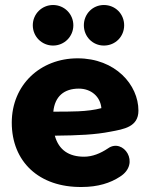

<svg xmlns="http://www.w3.org/2000/svg" viewBox="-20 -736 602 767"><path d="M307 11C371 11 421 -5 459 -30C544 -83 472 -187 411 -143C381 -123 349 -110 316 -110C256 -110 215 -136 199 -194C294 -195 360 -198 421 -210C475 -220 533 -229 533 -294C533 -397 441 -503 290 -503C141 -503 27 -397 27 -246C27 -91 135 13 307 11ZM192 -554C237 -554 273 -590 273 -635C273 -680 237 -716 192 -716C147 -716 111 -680 111 -635C111 -590 147 -554 192 -554ZM395 -554C441 -554 476 -590 476 -635C476 -680 441 -716 395 -716C350 -716 315 -680 315 -635C315 -590 350 -554 395 -554ZM193 -290C199 -351 236 -382 295 -382C344 -382 381 -350 385 -304C330 -289 260 -290 193 -290Z"/></svg>

Font: SN Pro Heavy
Style: Regular
Weight: 800
Designer: Tobias Whetton
Foundry: Supernotes
Version: Version 1.001;Glyphs 3.2 (3249)